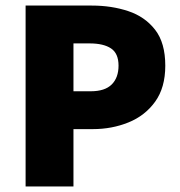

<svg xmlns="http://www.w3.org/2000/svg" viewBox="-20 -670 648 690"><path d="M72 0V-650H310Q381 -650 441 -630Q501 -610 537.5 -563Q574 -516 574 -434Q574 -355 537.5 -304.5Q501 -254 441.5 -230Q382 -206 314 -206H244V0ZM244 -342H306Q357 -342 381.5 -366.5Q406 -391 406 -434Q406 -478 379 -496Q352 -514 302 -514H244Z"/></svg>

Font: Source Sans 3 ExtraLight Black
Style: Regular
Weight: 900
Version: Version 3.052;hotconv 1.1.0;makeotfexe 2.6.0